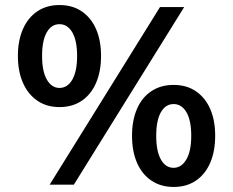

<svg xmlns="http://www.w3.org/2000/svg" viewBox="-20 -733 925 762"><path d="M216 -713Q268 -713 305 -687.5Q342 -662 361.5 -617Q381 -572 381 -511Q381 -450 361.5 -404.5Q342 -359 305 -333.5Q268 -308 216 -308Q165 -308 128 -333.5Q91 -359 71 -404.5Q51 -450 51 -511Q51 -572 71 -617.5Q91 -663 128 -688Q165 -713 216 -713ZM216 -637Q184 -637 165.5 -604.5Q147 -572 147 -511Q147 -450 166 -417Q185 -384 216 -384Q248 -384 267 -417Q286 -450 286 -511Q286 -572 267 -604.5Q248 -637 216 -637ZM177 0 615 -705H711L273 0ZM669 -396Q721 -396 758 -370.5Q795 -345 814.5 -300Q834 -255 834 -194Q834 -133 814.5 -87.5Q795 -42 758 -16.5Q721 9 669 9Q618 9 580.5 -16.5Q543 -42 523.5 -87.5Q504 -133 504 -194Q504 -255 523.5 -300.5Q543 -346 580.5 -371Q618 -396 669 -396ZM669 -320Q637 -320 618.5 -287.5Q600 -255 600 -194Q600 -133 618.5 -100Q637 -67 669 -67Q700 -67 719.5 -100Q739 -133 739 -194Q739 -255 720 -287.5Q701 -320 669 -320Z"/></svg>

Font: TikTok Sans 24pt SemiBold
Style: Regular
Weight: 600
Version: Version 4.000